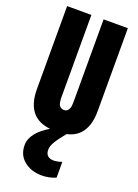

<svg xmlns="http://www.w3.org/2000/svg" viewBox="-196 -856 891 1242"><g transform="rotate(20 249.0 -235.0)"><path d="M40 -206.1V-777.8H207V-221.2Q207 -220.2 207 -217.8Q207 -205.1 207.3 -197.8Q207.5 -190.4 209.7 -177.7Q211.9 -165 216.1 -157.7Q220.2 -150.4 228.5 -144.8Q236.8 -139.2 249 -139.2Q259.3 -139.2 266.8 -142.6Q274.4 -146 278.8 -153.1Q283.2 -160.2 285.9 -166.7Q288.6 -173.3 289.6 -184.3Q290.5 -195.3 290.8 -201.2Q291 -207 291 -217.8Q291 -220.2 291 -221.2V-777.8H458V-206.1Q458 -100.6 407.5 -45.9Q356.9 8.8 250 8.3Q141.1 8.8 90.6 -45.9Q40 -100.6 40 -206.1ZM355.5 288.6Q308.6 308.1 258.8 308.1Q187 308.1 137.9 268.6Q88.9 229 88.9 161.1Q88.9 72.8 217.8 0H320.8Q279.8 49.8 261.2 81.1Q242.7 112.3 242.7 136.2Q242.7 164.6 257.8 177.7Q272.9 190.9 298.8 190.9Q323.2 190.9 355.5 179.7Z"/></g></svg>

Font: Anton
Style: Regular
Weight: 400
Foundry: vernon adams
Version: Version 1.000